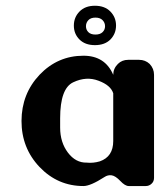

<svg xmlns="http://www.w3.org/2000/svg" viewBox="-20 -640 553 664"><path d="M310.1 -520.5Q326.2 -520.5 334.7 -528.8Q343.3 -537.1 343.3 -549.3Q343.3 -561.5 334.7 -570.3Q326.2 -579.1 310.1 -579.1Q293.9 -579.1 285.6 -570.3Q277.3 -561.5 277.3 -549.3Q277.3 -537.1 285.6 -528.8Q293.9 -520.5 310.1 -520.5ZM381.3 -551.8Q381.3 -523.4 361.8 -503.4Q342.3 -483.9 308.3 -483.9Q274.4 -483.9 254.9 -503.4Q235.4 -522.9 235.4 -551.5Q235.4 -580.1 254.9 -600.1Q274.4 -620.1 308.3 -620.1Q342.3 -620.1 361.8 -600.1Q381.3 -580.1 381.3 -551.8ZM188 -231Q188 -231 188 -198.7Q188 -147.9 214.8 -112.3Q241.7 -76.7 279.8 -77.6Q302.2 -75.2 325.2 -82Q371.6 -98.1 371.6 -152.3Q371.6 -152.3 371.6 -317.4Q362.8 -345.2 320.8 -360.8Q278.8 -377 233.4 -355.5Q188 -334.5 188 -231ZM116.7 -62.5Q54.2 -128.4 54.4 -221.9Q54.7 -315.4 116.7 -381.3Q179.7 -447.3 268.6 -447.3Q343.3 -447.3 371.6 -381.3Q371.6 -402.8 387.7 -418.9Q401.9 -433.1 423.3 -433.1Q423.3 -433.1 460.9 -433.1Q482.4 -433.1 497.6 -418.9Q512.7 -402.8 512.7 -381.3Q512.7 -381.3 512.7 -24.9Q512.7 -12.2 503.9 -4.4Q495.6 3.4 483.9 3.4Q483.9 3.4 425.3 3.4Q412.6 3.4 396 -14.2Q379.4 -31.7 366.2 -33.7Q353 -35.6 341.3 -27.8Q293 3.4 268.6 3.4Q179.7 3.4 116.7 -62.5Z"/></svg>

Font: Dyuthi
Style: Regular
Weight: 400
Designer: Hiran Venugopalan, Hussain K H and Suresh P for Sawthanthra Malayalam Computing (SMC)
Version: Version 3.0.0+20221109